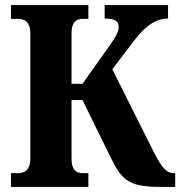

<svg xmlns="http://www.w3.org/2000/svg" viewBox="-20 -734 708 754"><path d="M23 0H327V-54H304C278 -54 261 -69 261 -110V-341H304L417 -111C460 -23 491 0 611 0H668V-54H663C636 -54 617 -71 584 -137L421 -462L507 -575C548 -628 588 -661 640 -661V-714H391V-661C432 -661 446 -651 446 -629C446 -610 437 -592 409 -553L304 -405H261V-604C261 -645 278 -660 304 -660H327V-714H23V-660H51C79 -660 99 -645 99 -605V-110C99 -69 79 -54 51 -54H23Z"/></svg>

Font: Noto Serif Condensed ExtraBold
Style: Regular
Weight: 800
Width: 3
Designer: Monotype Design Team
Foundry: Monotype Imaging Inc.
Version: Version 2.013